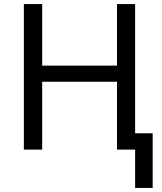

<svg xmlns="http://www.w3.org/2000/svg" viewBox="-20 -734 795 942"><path d="M643 188V0H554V-333H187V0H97V-714H187V-412H554V-714H643V-80H729V188Z"/></svg>

Font: Noto Sans
Style: Regular
Weight: 400
Designer: Monotype Design Team
Foundry: Monotype Imaging Inc.
Version: Version 1.902